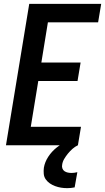

<svg xmlns="http://www.w3.org/2000/svg" viewBox="-20 -755 546 998"><path d="M11 0 132 -735H506L490 -639H229L195 -430H399L383 -334H179L140 -96H401L385 0ZM330 223Q313 223 297.5 220.5Q282 218 267 212.5Q252 207 239.5 198.5Q227 190 218 177.5Q209 165 207.5 149Q206 133 208 117Q213 87 231 59.5Q249 32 275 11.5Q301 -9 331 -22Q361 -35 391 -40L385 0Q370 7 357 18.5Q344 30 333 43.5Q322 57 313.5 71.5Q305 86 303 102Q301 112 304.5 121Q308 130 315.5 135Q323 140 332.5 142Q342 144 352 144Q359 144 366 143Q373 142 382 140L368 219Q358 221 348.5 222Q339 223 330 223Z"/></svg>

Font: Iosevka Term Curly Oblique
Style: Bold
Weight: 700
Italic angle: -9°
Designer: Belleve Invis
Foundry: Belleve Invis
Version: Version 32.3.0